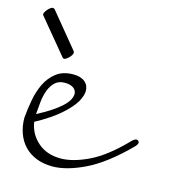

<svg xmlns="http://www.w3.org/2000/svg" viewBox="-158 -704 736 820"><g transform="rotate(15 210.0 -293.5)"><path d="M23 -164Q90 -199 125 -230.5Q160 -262 160 -291Q158 -308 144 -316.5Q130 -325 108 -325Q81 -325 65 -310Q49 -295 40 -271.5Q31 -248 28 -219.5Q25 -191 23 -164ZM187 -265Q169 -235 129.5 -200.5Q90 -166 24 -130Q32 -78 71.5 -43Q111 -8 173 -8Q227 -8 296.5 -41.5Q366 -75 445 -157Q458 -170 466 -170Q471 -170 474.5 -166.5Q478 -163 478 -159Q478 -151 465 -138Q371 -44 290.5 -5Q210 34 148 34Q108 34 76.5 21.5Q45 9 23.5 -13.5Q2 -36 -9.5 -67.5Q-21 -99 -21 -136Q-18 -173 -10.5 -214.5Q-3 -256 13.5 -290Q30 -324 59 -346.5Q88 -369 134 -369Q167 -369 185 -354Q203 -339 203 -314Q203 -294 187 -265ZM-56 -579Q-58 -581 -58 -585Q-58 -589 -54 -595.5Q-50 -602 -45 -607.5Q-40 -613 -34 -617Q-28 -621 -24 -621Q-22 -621 -16 -617L109 -465Q111 -461 111 -458Q111 -454 107.5 -448Q104 -442 98.5 -436.5Q93 -431 87 -427Q81 -423 77 -423Q73 -423 70 -427Z"/></g></svg>

Font: Discipuli Britannica
Style: Regular
Weight: 400
Designer: Peter Wiegel
Foundry: Peter Wiegel
Version: Version 0.001 2009